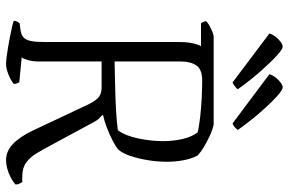

<svg xmlns="http://www.w3.org/2000/svg" viewBox="-184 -794 978 651"><g transform="rotate(90 305.5 -469.0)"><path d="M196 0Q190 0 176.5 -1.5Q163 -3 145.5 -6Q128 -9 109.5 -12.5Q91 -16 75.5 -19.5Q60 -23 51 -26Q51 -33 54 -38Q57 -43 59 -46L82 -49Q98 -51 107 -59Q116 -67 119.5 -84Q123 -101 123 -130V-587Q123 -609 125.5 -624Q128 -639 131.5 -648.5Q135 -658 137 -661H60Q57 -663 54.5 -670Q52 -677 52 -678Q56 -683 66.5 -689Q77 -695 88 -699.5Q99 -704 104 -704H403Q421 -700 440.5 -691Q460 -682 478.5 -671Q497 -660 508 -649Q519 -628 524 -600.5Q529 -573 529 -547Q529 -513 523.5 -480Q518 -447 509 -420.5Q500 -394 487 -380Q476 -371 455.5 -360.5Q435 -350 412.5 -341.5Q390 -333 371 -329V-326Q379 -319 384 -313.5Q389 -308 398 -291L473 -152Q488 -124 501 -102.5Q514 -81 532 -68Q550 -55 579 -55H598Q600 -51 603 -46Q606 -41 606 -32Q596 -23 581.5 -15.5Q567 -8 552 -4Q537 0 524 0Q493 0 468.5 -23.5Q444 -47 423 -91L333 -282Q323 -302 312 -312.5Q301 -323 280 -324H189V-113Q189 -91 184.5 -75Q180 -59 175 -53L259 -45Q261 -43 263 -37.5Q265 -32 265 -26Q251 -15 231.5 -7.5Q212 0 196 0ZM189 -368Q237 -369 278 -370Q319 -371 355 -373Q391 -375 422 -379Q441 -405 450 -448.5Q459 -492 459 -533Q459 -568 451.5 -599.5Q444 -631 429 -650Q406 -655 374.5 -658.5Q343 -662 311 -663.5Q279 -665 253 -665Q216 -665 202.5 -645.5Q189 -626 189 -592ZM260 -768 94 -893Q98 -905 106 -915Q114 -925 123 -931.5Q132 -938 139 -938Q147 -938 168 -919Q189 -900 219.5 -866Q250 -832 283 -786Q281 -782 274 -776.5Q267 -771 260 -768ZM399 -768 232 -893Q236 -905 244 -915Q252 -925 261 -931.5Q270 -938 277 -938Q285 -938 306.5 -919Q328 -900 358 -866Q388 -832 421 -786Q419 -782 413 -776.5Q407 -771 399 -768Z"/></g></svg>

Font: Texturina Medium 12pt Thin
Style: Regular
Weight: 250
Version: Version 1.002